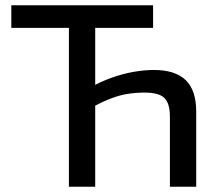

<svg xmlns="http://www.w3.org/2000/svg" viewBox="-20 -710 819 730"><path d="M565 -444Q646 -444 686 -405.5Q726 -367 726 -286V0H626V-266Q626 -317 605 -337.5Q584 -358 530 -358Q496 -358 465 -353Q434 -348 401.5 -335.5Q369 -323 329 -302L319 -375Q361 -399 404.5 -414.5Q448 -430 489 -437Q530 -444 565 -444ZM342 -690V0H242V-690ZM562 -690V-604H23V-690Z"/></svg>

Font: Exo 2 Medium
Style: Regular
Weight: 500
Designer: Natanael Gama
Foundry: Natanael Gama
Version: Version 2.010